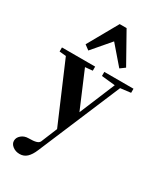

<svg xmlns="http://www.w3.org/2000/svg" viewBox="-238 -811 979 1152"><g transform="rotate(30 252.0 -235.0)"><path d="M149.9 -491.2 117.2 -515.6 233.9 -722.7H281.7L397.9 -515.6L364.7 -491.2L256.8 -616.2ZM103 252.9Q74.7 252.9 54.4 237.3Q34.2 221.7 34.2 200.2Q34.2 177.7 54 160.9Q73.7 144 103 144Q137.7 144 155 138.9Q172.4 133.8 177.7 122.1L223.6 10.7L49.8 -395.5L3.9 -399.9V-428.2H233.9V-399.9L182.6 -395L289.1 -144L391.6 -390.1L297.4 -399.9V-428.2H499.5V-399.9L428.2 -391.1L188.5 177.2Q172.9 214.8 152.3 233.9Q131.8 252.9 103 252.9Z"/></g></svg>

Font: Elstob 14pt
Style: Bold
Weight: 700
Designer: Peter S. Baker
Version: Version 1.015